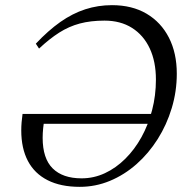

<svg xmlns="http://www.w3.org/2000/svg" viewBox="-20 -715 712 745"><path d="M67.5 -273H593.5L580.5 -234.5H122L153.5 -259Q149.5 -237.5 147.5 -217.8Q145.5 -198 145.5 -180.5Q145.5 -100 184.5 -61.5Q223.5 -23 296.5 -23Q344 -23 387 -43Q430 -63 466.2 -99Q502.5 -135 529 -183Q555.5 -231 570.2 -287.8Q585 -344.5 585 -406Q585 -476 561 -527.2Q537 -578.5 492.2 -606.8Q447.5 -635 385.5 -635Q332 -635 289.8 -623.8Q247.5 -612.5 209.8 -588.5Q172 -564.5 131.5 -526.5L119 -545.5Q167 -596.5 214.2 -629.8Q261.5 -663 311 -679Q360.5 -695 414.5 -695Q492.5 -695 548.8 -661.8Q605 -628.5 635.5 -568.8Q666 -509 666 -429Q666 -360.5 646.5 -295.8Q627 -231 592 -175.5Q557 -120 509.8 -78.2Q462.5 -36.5 406.5 -13.2Q350.5 10 289.5 10Q215.5 10 164.8 -15.8Q114 -41.5 88.2 -90.5Q62.5 -139.5 62.5 -209Q62.5 -224.5 63.8 -240.2Q65 -256 67.5 -273Z"/></svg>

Font: Newsreader 36pt
Style: Italic
Weight: 400
Italic angle: -17°
Designer: Hugues Gentile
Foundry: Production Type
Version: Version 1.003